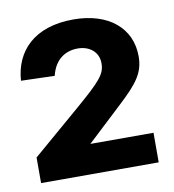

<svg xmlns="http://www.w3.org/2000/svg" viewBox="-60 -899 516 569"><g transform="rotate(-10 198.0 -614.5)"><path d="M19 -384H373V-473H183L289 -572C347 -626 369 -655 369 -704C369 -789 303 -845 197 -845C79 -845 19 -781 13 -693L114 -690C126 -740 160 -758 195 -758C230 -758 257 -737 257 -703C257 -670 241 -652 161 -583L19 -461Z"/></g></svg>

Font: United Sans ExtraBold
Style: Regular
Weight: 800
Designer: Pablo Impallari, Rodrigo Fuenzalida (Modified by Dan O. Williams)
Version: Version 1.000;PS 001.000;hotconv 1.0.88;makeotf.lib2.5.64775